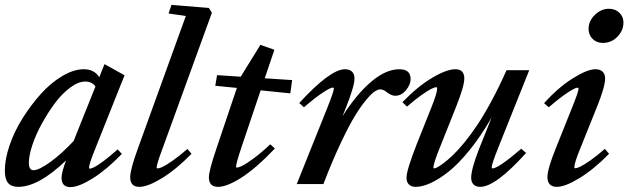

<svg xmlns="http://www.w3.org/2000/svg" viewBox="-24 -745 2543 777"><path d="M49.8 11.2Q22 11.2 8.8 -4.4Q-4.4 -20 -4.4 -54.7Q-4.4 -101.1 15.1 -158Q34.7 -214.8 68.4 -268.1Q102.1 -321.3 142.3 -366Q182.6 -410.6 228.8 -437.7Q274.9 -464.8 314.9 -464.8Q357.4 -464.8 377.9 -432.6L398.9 -485.4L480 -440.4L361.3 -142.6Q336.4 -81.5 336.4 -66.9Q336.4 -62.5 338.9 -62.5Q345.2 -62.5 357.7 -68.6Q370.1 -74.7 395.3 -93.3Q420.4 -111.8 452.1 -140.6L469.2 -122.1Q407.2 -58.1 350.8 -22.9Q294.4 12.2 261.2 12.2Q225.1 12.2 225.1 -25.4Q225.1 -46.9 243.2 -95.7Q131.8 11.2 49.8 11.2ZM92.8 -86.4Q92.8 -56.2 111.3 -56.2Q133.8 -56.2 179.7 -89.4Q225.6 -122.6 273.9 -174.3L362.3 -395Q348.1 -415 321.3 -415Q293 -415 259.8 -390.4Q226.6 -365.7 198 -327.1Q169.4 -288.6 145.3 -244.6Q121.1 -200.7 106.9 -158Q92.8 -115.2 92.8 -86.4Z M540 11.2Q502.9 11.2 502.9 -27.8Q502.9 -59.1 534.2 -144.5L728 -680.2L658.2 -690.4L669.9 -725.1L821.3 -712.9L833.5 -693.4L633.8 -144Q609.9 -80.6 609.9 -67.4Q609.9 -63.5 614.7 -63.5Q620.6 -63.5 633.8 -69.6Q647 -75.7 674.6 -94.7Q702.1 -113.8 734.4 -142.1L751 -122.6Q689 -59.1 631.3 -23.9Q573.7 11.2 540 11.2Z M858.4 11.2Q821.3 11.2 821.3 -27.8Q821.3 -53.7 852.1 -144.5L934.6 -389.2L847.2 -397.9L854.5 -440.9L950.2 -434.6L1029.8 -563.5L1086.4 -543.5L1047.4 -428.2L1158.2 -420.9L1150.9 -367.2L1030.8 -379.4L953.1 -148.9Q931.2 -83 931.2 -70.3Q931.2 -66.9 934.6 -66.9Q941.4 -66.9 956.3 -74Q971.2 -81.1 1002.2 -103.8Q1033.2 -126.5 1069.8 -161.1L1088.4 -144Q1012.2 -64 953.4 -26.4Q894.5 11.2 858.4 11.2Z M1176.8 0 1299.8 -306.6Q1327.1 -375 1327.1 -386.7Q1327.1 -390.6 1322.3 -390.6Q1313.5 -390.6 1283.2 -370.8Q1252.9 -351.1 1206.1 -311L1187 -328.1Q1312.5 -464.8 1372.1 -464.8Q1390.6 -464.8 1400.6 -455.1Q1410.6 -445.3 1410.6 -427.2Q1410.6 -397 1376.5 -310.5L1361.8 -274.4Q1419.4 -364.7 1478.8 -414.8Q1538.1 -464.8 1592.3 -464.8Q1637.7 -464.8 1637.7 -424.8Q1637.7 -402.8 1619.1 -380.1Q1600.6 -357.4 1575.2 -357.4Q1559.1 -357.4 1537.6 -374.5Q1526.9 -383.3 1514.2 -383.3Q1506.3 -383.3 1494.1 -376Q1481.9 -368.7 1460.2 -343.5Q1438.5 -318.4 1414.1 -278.8Q1389.6 -239.3 1355.2 -166.7Q1320.8 -94.2 1284.7 0Z M1658.2 11.2Q1640.6 11.2 1630.9 1.7Q1621.1 -7.8 1621.1 -25.9Q1621.1 -56.6 1663.6 -164.6L1721.7 -310.1Q1745.1 -368.7 1745.1 -386.7Q1745.1 -392.1 1741.7 -392.1Q1735.4 -392.1 1721.7 -385.5Q1708 -378.9 1681.4 -360.1Q1654.8 -341.3 1623 -313.5L1604.5 -331.5Q1666 -395 1724.6 -429.9Q1783.2 -464.8 1818.8 -464.8Q1855 -464.8 1855 -427.2Q1855 -396 1820.3 -309.1L1757.8 -152.3Q1730 -84.5 1730 -66.9Q1730 -63.5 1733.9 -63.5Q1736.8 -63.5 1745.6 -67.9Q1754.4 -72.3 1771 -84.7Q1787.6 -97.2 1807.6 -116Q1827.6 -134.8 1853.8 -166.5Q1879.9 -198.2 1906.5 -237.8Q1933.1 -277.3 1964.6 -335.4Q1996.1 -393.6 2025.9 -460.9H2117.7L1992.2 -147Q1965.8 -80.6 1965.8 -67.9Q1965.8 -63.5 1969.2 -63.5Q1992.7 -63.5 2085.4 -143.1L2105 -126Q1981.4 11.2 1919.4 11.2Q1902.3 11.2 1892.6 1.7Q1882.8 -7.8 1882.8 -25.9Q1882.8 -60.5 1915 -143.1L1965.8 -270Q1922.4 -194.3 1876.5 -137.7Q1830.6 -81.1 1790.8 -49.8Q1751 -18.6 1717.8 -3.7Q1684.6 11.2 1658.2 11.2Z M2416 -571.3Q2390.6 -571.3 2374.3 -587.4Q2357.9 -603.5 2357.9 -628.4Q2357.9 -660.2 2383.3 -684.8Q2408.7 -709.5 2439.9 -709.5Q2465.8 -709.5 2482.4 -693.6Q2499 -677.7 2499 -653.3Q2499 -621.6 2474.6 -596.4Q2450.2 -571.3 2416 -571.3ZM2229 11.2Q2210.9 11.2 2201.2 1.2Q2191.4 -8.8 2191.4 -27.8Q2191.4 -61.5 2225.1 -144.5L2290 -306.6Q2317.4 -374.5 2317.4 -386.2Q2317.4 -390.1 2312.5 -390.1Q2303.7 -390.1 2273.4 -370.4Q2243.2 -350.6 2196.8 -311L2177.7 -327.6Q2235.8 -391.6 2294.4 -428.2Q2353 -464.8 2385.3 -464.8Q2404.3 -464.8 2414.6 -455.1Q2424.8 -445.3 2424.8 -427.2Q2424.8 -393.1 2391.1 -310.5L2324.2 -144Q2300.3 -85.9 2300.3 -67.9Q2300.3 -64 2303.2 -64Q2309.6 -64 2323.2 -70.1Q2336.9 -76.2 2364.3 -95.2Q2391.6 -114.3 2423.8 -142.6L2440.9 -122.6Q2378.4 -59.1 2320.6 -23.9Q2262.7 11.2 2229 11.2Z"/></svg>

Font: Elstob 6pt SemiBold
Style: Italic
Weight: 600
Italic angle: -20°
Designer: Peter S. Baker
Version: Version 1.015